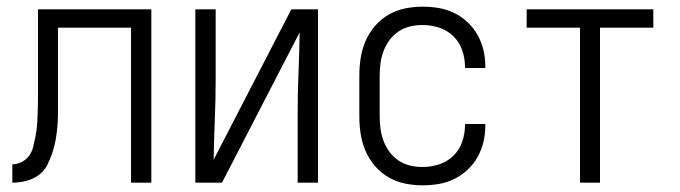

<svg xmlns="http://www.w3.org/2000/svg" viewBox="-20 -548 2040 576"><path d="M373 0V-465H154V-256Q154 -235 154 -214Q154 -193 152.5 -172.5Q151 -152 147.5 -131.5Q144 -111 137.5 -91Q131 -71 121.5 -52.5Q112 -34 95 -22Q78 -10 57.5 -5Q37 0 17 0V-55Q31 -55 45 -62Q59 -69 67.5 -81Q76 -93 79.5 -107.5Q83 -122 86 -136.5Q89 -151 90.5 -166Q92 -181 92.5 -195.5Q93 -210 93.5 -225Q94 -240 94 -255V-520H434V0Z M566 0V-520H627V-312Q627 -251 624.5 -190.5Q622 -130 621 -69L854 -520H934V0H873V-208Q873 -269 875.5 -329.5Q878 -390 879 -451L646 0Z M1247 8Q1221 8 1194.5 2.5Q1168 -3 1145 -16.5Q1122 -30 1104.5 -50.5Q1087 -71 1076.5 -95.5Q1066 -120 1062 -146.5Q1058 -173 1058 -200V-320Q1058 -347 1062 -373.5Q1066 -400 1076.5 -424.5Q1087 -449 1104.5 -469.5Q1122 -490 1145 -503.5Q1168 -517 1194.5 -522.5Q1221 -528 1247 -528Q1272 -528 1296 -524Q1320 -520 1342.5 -509Q1365 -498 1383 -481Q1401 -464 1413 -442.5Q1425 -421 1430.5 -397Q1436 -373 1436 -348V-344H1375V-347Q1375 -373 1366.5 -397.5Q1358 -422 1340 -439.5Q1322 -457 1297.5 -465Q1273 -473 1247 -473Q1228 -473 1209.5 -468.5Q1191 -464 1175.5 -453.5Q1160 -443 1148.5 -427.5Q1137 -412 1130.5 -394.5Q1124 -377 1121.5 -358Q1119 -339 1119 -320V-200Q1119 -181 1121.5 -162Q1124 -143 1130.5 -125.5Q1137 -108 1148.5 -92.5Q1160 -77 1175.5 -66.5Q1191 -56 1209.5 -51.5Q1228 -47 1247 -47Q1273 -47 1297.5 -55Q1322 -63 1340 -80.5Q1358 -98 1366.5 -122.5Q1375 -147 1375 -173V-176H1436V-172Q1436 -147 1430.5 -123Q1425 -99 1413 -77.5Q1401 -56 1383 -39Q1365 -22 1342.5 -11Q1320 0 1296 4Q1272 8 1247 8Z M1720 0V-465H1560V-520H1940V-465H1780V0Z"/></svg>

Font: Iosevka Fixed Light
Style: Regular
Weight: 300
Monospace: yes
Designer: Belleve Invis
Foundry: Belleve Invis
Version: Version 32.3.0